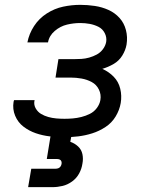

<svg xmlns="http://www.w3.org/2000/svg" viewBox="-20 -558 616 792"><path d="M246 8Q274 8 303 4.5Q332 1 360.5 -8Q389 -17 415 -34Q441 -51 457 -77.5Q473 -104 478 -133Q483 -163 476 -192Q469 -221 449 -241.5Q429 -262 402 -274Q426 -281 448.5 -294Q471 -307 484.5 -329Q498 -351 502 -374Q507 -405 499.5 -434Q492 -463 473 -484Q454 -505 427.5 -517Q401 -529 371 -533.5Q341 -538 311 -538Q276 -538 240.5 -530.5Q205 -523 173 -502.5Q141 -482 120.5 -450.5Q100 -419 93 -383H178Q183 -411 206 -430.5Q229 -450 256.5 -456.5Q284 -463 311 -463Q331 -463 350 -459.5Q369 -456 386 -447.5Q403 -439 412 -421.5Q421 -404 418 -385Q415 -369 404.5 -355Q394 -341 379 -333Q364 -325 348 -320.5Q332 -316 316 -315Q300 -314 284 -314H221L209 -238H271Q294 -238 316.5 -234Q339 -230 358.5 -219.5Q378 -209 388 -188.5Q398 -168 394 -145Q391 -128 379.5 -112.5Q368 -97 351 -88.5Q334 -80 316 -75.5Q298 -71 280.5 -69.5Q263 -68 246 -68Q229 -68 212 -69.5Q195 -71 179 -75.5Q163 -80 149.5 -88Q136 -96 127.5 -110.5Q119 -125 122 -142L123 -145H38Q37 -141 36 -138Q31 -108 42.5 -80.5Q54 -53 77 -35.5Q100 -18 127.5 -8.5Q155 1 185 4.5Q215 8 246 8ZM96 214H196Q217 214 238 209Q259 204 277.5 190.5Q296 177 306.5 157.5Q317 138 320 117Q324 97 320 78Q316 59 302 46Q288 33 270 27L275 0H189L173 98H216Q221 98 226 100Q231 102 233 107Q235 112 234 118Q233 124 229.5 129Q226 134 220.5 136Q215 138 209 138H109Z"/></svg>

Font: Iosevka Sparkle
Style: Italic
Weight: 400
Italic angle: -9°
Designer: Belleve Invis
Foundry: Belleve Invis
Version: Version 4.5.0; ttfautohint (v1.8.3)